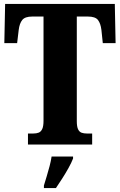

<svg xmlns="http://www.w3.org/2000/svg" viewBox="-20 -734 609 975"><path d="M122 0V-56H149Q165 -56 176.5 -60.5Q188 -65 194.5 -79Q201 -93 201 -121V-650H144Q107 -650 93 -632.5Q79 -615 75 -582L67 -515H2L6 -714H563L567 -515H502L495 -582Q491 -615 477.5 -632.5Q464 -650 426 -650H370V-119Q370 -91 376.5 -77.5Q383 -64 394.5 -60Q406 -56 421 -56H448V0ZM203 208Q209 188 217 162Q225 136 232 109Q239 82 242 61H351V71Q343 92 328 119Q313 146 296 172.5Q279 199 264 221H203Z"/></svg>

Font: Noto Serif Khmer ExtraCondensed Black
Style: Regular
Weight: 900
Width: 2
Designer: Danh Hong and the Monotype Design Team
Foundry: Monotype Imaging Inc.
Version: Version 2.004